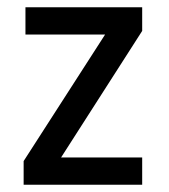

<svg xmlns="http://www.w3.org/2000/svg" viewBox="-20 -508 466 528"><path d="M371 0H45V-65L269 -413H50V-488H371V-423L148 -75H371Z"/></svg>

Font: RopaSansRegular
Style: Regular
Weight: 400
Designer: Botio Nikoltchev
Foundry: Botjo Nikoltchev
Version: Version 1.002